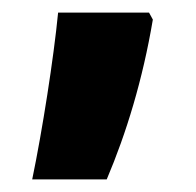

<svg xmlns="http://www.w3.org/2000/svg" viewBox="-20 -150 310 304"><path d="M222 -119 216 -130H72C65 -58 47 57 31 134H149C180 61 206 -24 222 -119Z"/></svg>

Font: Noto Sans Gujarati Condensed ExtraBold
Style: Regular
Weight: 800
Width: 3
Designer: Jelle Bosma - Monotype Design Team, Universal Thirst
Foundry: Monotype Imaging Inc.
Version: Version 2.106